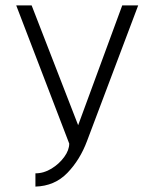

<svg xmlns="http://www.w3.org/2000/svg" viewBox="-20 -520 571 710"><path d="M111 170V121Q142 121 170.5 103.5Q199 86 217.5 60.5Q236 35 236 11L40 -500H97L269 -57L432 -500H491L302 1Q276 71 229 119.5Q182 168 111 170Z"/></svg>

Font: Kulim Park ExtraLight
Style: Regular
Weight: 275
Designer: Noponies / Dale Sattler
Foundry: Noponies
Version: Version 1.000; ttfautohint (v1.8.3)